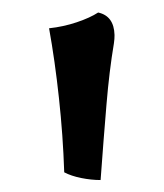

<svg xmlns="http://www.w3.org/2000/svg" viewBox="-20 -736 267 313"><path d="M140 -715.6Q165.8 -710 166.7 -679Q166.7 -676 166.5 -672.4Q166.2 -668.9 165.7 -665.3Q158.1 -620.2 153.6 -565.7Q149 -511.2 144 -442.5Q128.8 -442.5 112.4 -445.8Q96 -449.1 84.7 -455.1Q82.7 -515.5 76.1 -576.1Q69.6 -636.7 60 -689.9Q83.4 -692.4 105.1 -699.7Q126.8 -707 140 -715.6Z"/></svg>

Font: Vollkorn
Style: Regular
Weight: 400
Designer: Friedrich Althausen
Foundry: Friedrich Althausen
Version: Version 5.001